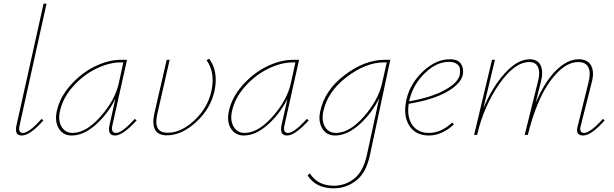

<svg xmlns="http://www.w3.org/2000/svg" viewBox="-20 -731 3324 1040"><path d="M98 3Q57 3 69 -51L216 -711H232L86 -51Q77 -11 104 -11Q138 -11 205 -87L215 -79Q143 3 98 3Z M710 -87 720 -79Q646 3 603 3Q561 3 573 -53L605 -196Q565 -115 499 -56Q433 3 369 3Q322 3 299 -34.5Q276 -72 287 -126Q303 -203 361.5 -269Q420 -335 493.5 -371Q567 -407 635 -407H668L589 -53Q579 -11 609 -11Q641 -11 710 -87ZM373 -11Q446 -11 524 -99Q602 -187 623 -278L648 -393H634Q571 -393 501 -359Q431 -325 375 -262Q319 -199 304 -126Q294 -77 314 -44Q334 -11 373 -11Z M899 -407 834 -122Q820 -66 833 -39Q846 -12 888 -12Q962 -12 1033.5 -79.5Q1105 -147 1125 -237Q1147 -337 1099 -405L1113 -413Q1164 -344 1142 -239Q1121 -142 1042.5 -70Q964 2 884 2Q789 2 817 -121L883 -407Z M1642 -87 1652 -79Q1578 3 1535 3Q1493 3 1505 -53L1537 -196Q1497 -115 1431 -56Q1365 3 1301 3Q1254 3 1231 -34.5Q1208 -72 1219 -126Q1235 -203 1293.5 -269Q1352 -335 1425.5 -371Q1499 -407 1567 -407H1600L1521 -53Q1511 -11 1541 -11Q1573 -11 1642 -87ZM1305 -11Q1378 -11 1456 -99Q1534 -187 1555 -278L1580 -393H1566Q1503 -393 1433 -359Q1363 -325 1307 -262Q1251 -199 1236 -126Q1226 -77 1246 -44Q1266 -11 1305 -11Z M2062 -407H2094L1984 108Q1964 204 1910 246.5Q1856 289 1787 289Q1691 289 1646 219L1658 208Q1701 275 1788 275Q1851 275 1900 235.5Q1949 196 1968 105L2034 -199Q1994 -117 1927 -57Q1860 3 1795 3Q1749 3 1726 -34.5Q1703 -72 1714 -126Q1738 -242 1847 -324.5Q1956 -407 2062 -407ZM1800 -11Q1873 -11 1950.5 -99Q2028 -187 2049 -278L2075 -393H2060Q1962 -393 1858 -314Q1754 -235 1731 -126Q1721 -77 1740.5 -44Q1760 -11 1800 -11Z M2416 -410Q2462 -410 2477.5 -384.5Q2493 -359 2487 -327Q2477 -277 2400.5 -233.5Q2324 -190 2194 -169Q2183 -98 2213 -54.5Q2243 -11 2304 -11Q2369 -11 2429 -67L2439 -57Q2373 3 2303 3Q2230 3 2196 -52Q2162 -107 2182 -194Q2203 -281 2272.5 -345.5Q2342 -410 2416 -410ZM2471 -327Q2471 -339 2471.5 -354.5Q2472 -370 2456.5 -383Q2441 -396 2412 -396Q2344 -396 2281.5 -335Q2219 -274 2199 -194L2196 -182Q2315 -203 2388 -242.5Q2461 -282 2471 -327Z M3246 -87 3255 -79Q3183 3 3138 3Q3094 3 3110 -51L3168 -286Q3181 -337 3167 -366Q3153 -395 3112 -395Q3036 -395 2961 -292.5Q2886 -190 2839 0H2822L2893 -286Q2907 -335 2895 -365Q2883 -395 2847 -395Q2768 -395 2685 -277Q2602 -159 2564 0H2548L2645 -407H2661L2598 -144Q2648 -262 2716 -336Q2784 -410 2850 -410Q2893 -410 2908.5 -376.5Q2924 -343 2910 -288L2881 -173Q2930 -288 2991.5 -349Q3053 -410 3115 -410Q3163 -410 3181.5 -376.5Q3200 -343 3186 -288L3126 -51Q3115 -11 3144 -11Q3177 -11 3246 -87Z"/></svg>

Font: EauTestInfant Thin
Style: Italic
Weight: 250
Italic angle: -12°
Designer: Christian Thalmann (Catharsis Fonts)
Version: Version 0.001;PS 000.001;hotconv 1.0.88;makeotf.lib2.5.64775